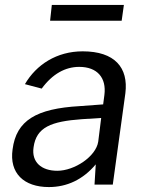

<svg xmlns="http://www.w3.org/2000/svg" viewBox="-20 -748 581 778"><path d="M178 10C251 10 316 -20 368 -82L363 0H437L488 -370C501 -474 445 -540 315 -540C210 -540 127 -486 81 -407L149 -389C193 -449 245 -477 301 -477C374 -477 412 -433 403 -363L398 -325L303 -318C127 -308 46 -260 31 -143C17 -46 77 10 178 10ZM190 -728 183 -664H473L482 -728ZM212 -56C148 -56 107 -91 116 -151C127 -233 188 -256 311 -265L390 -270L378 -174C369 -114 282 -56 212 -56Z"/></svg>

Font: Cheyenne Sans
Style: Italic
Weight: 400
Italic angle: -8.13011°
Designer: The Public Sans project authors (U.S. Web Design System), Libre Franklin designed by Pablo Impallari and Rodrigo Fuenzal
Foundry: The Cheyenne Sans Project Authors
Version: Version 2.007